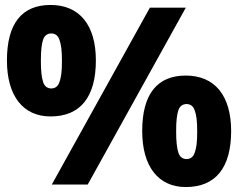

<svg xmlns="http://www.w3.org/2000/svg" viewBox="-20 -745 964 775"><path d="M585 -714 189 0H334L730 -714ZM184 -275C305 -275 367 -354 367 -501C367 -644 301 -725 184 -725C69 -725 8 -651 8 -501C8 -358 73 -275 184 -275ZM187 -388C173 -388 160 -395 154 -414C148 -433 145 -458 145 -500C145 -542 148 -567 154 -585C160 -603 173 -610 187 -610C201 -610 214 -603 220 -584C227 -565 230 -541 230 -499C230 -457 227 -433 220 -414C214 -395 201 -388 187 -388ZM730 10C851 10 913 -69 913 -216C913 -359 847 -440 730 -440C615 -440 554 -366 554 -216C554 -73 619 10 730 10ZM733 -103C719 -103 706 -110 700 -129C694 -148 691 -173 691 -215C691 -257 694 -282 700 -300C706 -318 719 -325 733 -325C747 -325 760 -318 766 -299C773 -280 776 -256 776 -214C776 -172 773 -148 766 -129C760 -110 747 -103 733 -103Z"/></svg>

Font: Frost ExtraBold
Style: Regular
Weight: 800
Designer: Lee Frost
Foundry: Lee Frost for Ice Communication Norge AS
Version: Version 2.011;hotconv 1.0.107;makeotfexe 2.5.65593